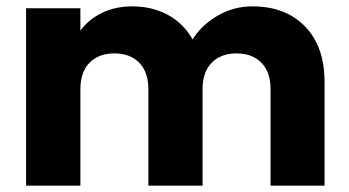

<svg xmlns="http://www.w3.org/2000/svg" viewBox="-20 -584 1099 604"><path d="M831.1 0V-303.2Q831.1 -357.4 802.2 -386.7Q773.4 -416 724.1 -416Q674.8 -416 646 -386.7Q617.2 -357.4 617.2 -303.2V0H446.8V-303.2Q446.8 -357.4 418 -386.7Q389.2 -416 339.8 -416Q290.5 -416 261.7 -386.7Q232.9 -357.4 232.9 -303.2V0H62V-558.1H232.9V-487.8Q258.8 -522.9 300.8 -543.5Q342.8 -564 396 -564Q459 -564 508.3 -537.1Q557.6 -510.3 585.9 -460Q614.7 -505.9 665 -534.9Q715.3 -564 773.9 -564Q878.4 -564 939.7 -500.7Q1001 -437.5 1001 -326.2V0Z"/></svg>

Font: SVN-Poppins
Style: Bold
Weight: 700
Designer: Ninad Kale (Devanagari), Jonny Pinhorn (Latin)
Foundry: Indian Type Foundry
Version: Version 3.200;PS 1.000;hotconv 16.6.54;makeotf.lib2.5.65590